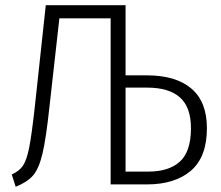

<svg xmlns="http://www.w3.org/2000/svg" viewBox="-20 -705 843 734"><path d="M771 -215Q771 -105 710 -52.5Q649 0 541 0H403V-635H207L169 -296Q156 -175 142.5 -118Q129 -61 107 -35Q85 -9 40 9L25 -38Q54 -51 68 -72Q82 -93 91.5 -140.5Q101 -188 113 -296L155 -685H461L460 -684V-417H541Q652 -417 711.5 -366.5Q771 -316 771 -215ZM710 -215Q710 -295 668 -332.5Q626 -370 543 -370H460V-49H547Q626 -49 668 -87.5Q710 -126 710 -215Z"/></svg>

Font: Fira Sans Condensed Light
Style: Regular
Weight: 300
Width: 3
Designer: bBox Type GmbH & Carrois Corporate GbR & Edenspiekermann AG
Foundry: bBox Type GmbH & Carrois Corporate GbR & Edenspiekermann AG
Version: Version 4.301